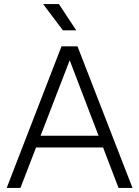

<svg xmlns="http://www.w3.org/2000/svg" viewBox="-20 -929 688 949"><path d="M13 0 284 -700H363L635 0H566L318 -648H331L81 0ZM122 -200 145 -258H504L527 -200ZM291 -779 193 -909H271L357 -779Z"/></svg>

Font: SUSE Thin Light
Style: Regular
Weight: 300
Version: Version 1.000